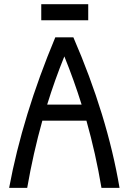

<svg xmlns="http://www.w3.org/2000/svg" viewBox="-20 -914 626 934"><path d="M24.4 0Q89.8 -351.6 249 -732.4H336.9Q502 -351.6 561.5 0H473.6Q445.8 -166.5 400.4 -327.1H186Q141.6 -168.5 112.3 0ZM209.5 -405.3H377Q339.8 -524.4 293 -639.6Q246.6 -525.4 209.5 -405.3ZM180.7 -815.4V-893.6H409.2V-815.4Z"/></svg>

Font: Consola Mono
Style: Book
Weight: 400
Monospace: yes
Designer: Wojciech Kalinowski "wmk69" (wmk69@o2.pl)
Foundry: Wojciech Kalinowski "wmk69" (wmk69@o2.pl)
Version: Version 2.1.0